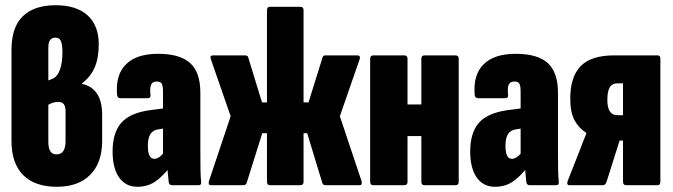

<svg xmlns="http://www.w3.org/2000/svg" viewBox="-20 -709 2576 735"><path d="M198 6Q113 6 68.5 -39Q24 -84 24 -169V-518Q24 -605 67.5 -647Q111 -689 193 -689Q273 -689 315.5 -650Q358 -611 358 -540Q358 -487 342.5 -451Q327 -415 294 -390V-388Q331 -380 351 -351Q371 -322 371 -268V-169Q371 -86 325.5 -40Q280 6 198 6ZM197 -118Q214 -118 222.5 -131Q231 -144 231 -170V-281Q231 -302 224 -310.5Q217 -319 203 -319Q192 -319 182 -315.5Q172 -312 165 -308V-168Q165 -142 172.5 -130Q180 -118 197 -118ZM165 -401 180 -407Q200 -415 209.5 -442.5Q219 -470 219 -508Q219 -537 213.5 -551Q208 -565 192 -565Q179 -565 172 -556Q165 -547 165 -527Z M639 0Q628 0 626 -11Q624 -26 622 -50.5Q620 -75 620 -94L604 -113V-358Q604 -381 599 -389Q594 -397 580 -397Q564 -397 558.5 -385Q553 -373 556 -346Q558 -333 544 -333H441Q429 -333 428 -347Q422 -423 462.5 -463Q503 -503 585 -503Q669 -503 708 -467.5Q747 -432 747 -354V-130Q747 -84 747.5 -58Q748 -32 750 -14Q752 0 740 0ZM506 6Q461 6 436 -29.5Q411 -65 411 -129Q411 -200 443.5 -238Q476 -276 552 -287L613 -295L612 -218L587 -214Q565 -211 555.5 -195.5Q546 -180 546 -151Q546 -126 552 -113.5Q558 -101 571 -101Q583 -101 595.5 -112Q608 -123 623 -147L635 -75Q600 -30 571.5 -12Q543 6 506 6Z M788 0Q781 0 779.5 -4.5Q778 -9 780 -16L863 -264L787 -483Q782 -497 796 -497H917Q928 -497 930 -490L983 -317H1002V-670Q1002 -683 1014 -683H1130Q1142 -683 1142 -670V-317H1161L1215 -490Q1216 -497 1227 -497H1348Q1361 -497 1357 -483L1281 -264L1364 -16Q1366 -9 1364.5 -4.5Q1363 0 1356 0H1227Q1217 0 1214 -8L1156 -199H1142V-13Q1142 0 1130 0H1014Q1002 0 1002 -13V-199H984L924 -8Q921 0 911 0Z M1605 0Q1593 0 1593 -13V-484Q1593 -497 1605 -497H1724Q1736 -497 1736 -484V-13Q1736 0 1724 0ZM1409 0Q1397 0 1397 -13V-484Q1397 -497 1409 -497H1528Q1540 -497 1540 -484V-13Q1540 0 1528 0ZM1517 -188V-309H1612V-188Z M2008 0Q1997 0 1995 -11Q1993 -26 1991 -50.5Q1989 -75 1989 -94L1973 -113V-358Q1973 -381 1968 -389Q1963 -397 1949 -397Q1933 -397 1927.5 -385Q1922 -373 1925 -346Q1927 -333 1913 -333H1810Q1798 -333 1797 -347Q1791 -423 1831.5 -463Q1872 -503 1954 -503Q2038 -503 2077 -467.5Q2116 -432 2116 -354V-130Q2116 -84 2116.5 -58Q2117 -32 2119 -14Q2121 0 2109 0ZM1875 6Q1830 6 1805 -29.5Q1780 -65 1780 -129Q1780 -200 1812.5 -238Q1845 -276 1921 -287L1982 -295L1981 -218L1956 -214Q1934 -211 1924.5 -195.5Q1915 -180 1915 -151Q1915 -126 1921 -113.5Q1927 -101 1940 -101Q1952 -101 1964.5 -112Q1977 -123 1992 -147L2004 -75Q1969 -30 1940.5 -12Q1912 6 1875 6Z M2160 0Q2148 0 2153 -16L2198 -130Q2205 -148 2211.5 -165.5Q2218 -183 2225 -199V-200Q2196 -218 2179.5 -248.5Q2163 -279 2163 -331Q2163 -415 2203 -456Q2243 -497 2331 -497H2497Q2508 -497 2508 -485V-13Q2508 0 2497 0H2377Q2365 0 2365 -13V-171H2352L2302 -13Q2298 0 2287 0ZM2343 -268H2365V-390H2345Q2323 -390 2314 -374.5Q2305 -359 2305 -327Q2305 -296 2315 -282Q2325 -268 2343 -268Z"/></svg>

Font: Sofia Sans Extra Condensed Black
Style: Regular
Weight: 900
Designer: Botio Nikoltchev, Ani Petrova
Foundry: lettersoup
Version: Version 4.101